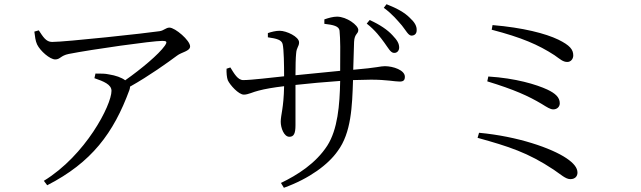

<svg xmlns="http://www.w3.org/2000/svg" viewBox="-20 -838 3040 911"><path d="M428 -467C472 -452 509 -437 509 -407C509 -339 386 -101 188 20L204 41C415 -67 519 -207 594 -411C596 -417 597 -422 597 -427C688 -478 777 -542 820 -574C842 -591 882 -595 882 -618C882 -646 811 -707 784 -707C767 -707 758 -693 737 -690C679 -681 291 -639 227 -639C198 -639 184 -664 164 -694L143 -688C146 -665 148 -644 156 -627C171 -596 217 -556 242 -556C266 -556 267 -574 306 -582C418 -604 702 -644 750 -644C771 -644 775 -640 762 -621C733 -580 652 -512 574 -457C557 -470 529 -480 497 -485C479 -489 462 -489 433 -489Z M1804 -635C1823 -609 1833 -588 1849 -587C1863 -586 1873 -596 1874 -611C1874 -631 1866 -646 1842 -671C1819 -696 1783 -721 1734 -743L1720 -726C1761 -694 1785 -661 1804 -635ZM1887 -717C1907 -692 1917 -670 1932 -669C1947 -669 1957 -678 1957 -694C1958 -714 1948 -732 1924 -754C1900 -778 1865 -798 1814 -818L1801 -801C1844 -769 1865 -742 1887 -717ZM1055 -512C1054 -495 1056 -469 1061 -457C1071 -435 1112 -389 1137 -389C1158 -389 1181 -402 1207 -408C1237 -416 1277 -423 1328 -429C1326 -323 1312 -294 1312 -260C1312 -232 1327 -189 1353 -189C1374 -189 1382 -204 1382 -244V-435C1445 -442 1522 -449 1594 -454C1592 -338 1582 -224 1533 -147C1478 -62 1390 -7 1313 30L1327 53C1449 9 1538 -58 1582 -121C1647 -208 1651 -334 1655 -458L1740 -460C1815 -460 1852 -451 1876 -451C1894 -451 1901 -457 1901 -474C1901 -505 1846 -524 1806 -524C1784 -524 1774 -517 1656 -507L1660 -639C1662 -680 1680 -675 1680 -696C1680 -718 1625 -759 1579 -759C1561 -759 1539 -753 1519 -746V-725C1562 -720 1588 -714 1591 -693C1595 -654 1595 -592 1594 -502L1382 -481C1382 -525 1383 -565 1385 -583C1387 -615 1399 -616 1399 -637C1399 -664 1339 -692 1307 -692C1289 -692 1268 -687 1251 -681V-661C1293 -655 1316 -649 1321 -629C1327 -605 1328 -527 1328 -476C1269 -470 1173 -458 1134 -458C1108 -458 1091 -489 1073 -518Z M2700 -575C2700 -603 2684 -623 2629 -650C2569 -679 2461 -707 2317 -719L2313 -697C2455 -660 2534 -626 2611 -576C2638 -557 2651 -544 2672 -544C2688 -544 2700 -558 2700 -575ZM2297 -475 2292 -452C2420 -413 2488 -382 2550 -345C2576 -329 2591 -319 2605 -319C2624 -319 2636 -332 2636 -348C2636 -376 2615 -395 2577 -413C2525 -437 2427 -467 2297 -475ZM2253 -208 2246 -184C2394 -143 2485 -114 2607 -33C2641 -10 2664 12 2686 12C2710 12 2720 -3 2720 -19C2720 -42 2702 -64 2668 -87C2597 -135 2437 -191 2253 -208Z"/></svg>

Font: Noto Serif CJK TC
Style: Regular
Weight: 400
Designer: Ryoko NISHIZUKA 西塚涼子 (kana & ideographs); Frank Grießhammer (Latin, Greek & Cyrillic); Wenlong ZHANG 张文龙 (bopomofo); San
Foundry: Adobe
Version: Version 2.001;hotconv 1.1.0;makeotfexe 2.6.0